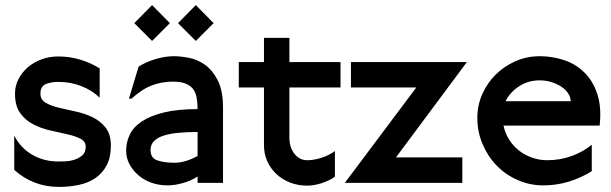

<svg xmlns="http://www.w3.org/2000/svg" viewBox="-20 -719 2404 755"><path d="M416 -146Q416 -100 399.5 -69Q383 -38 355.5 -19Q328 0 290.5 8Q253 16 211 16Q160 16 115.5 -1.5Q71 -19 36 -51V-186Q60 -138 106 -111Q152 -84 209 -84Q217 -84 235 -84.5Q253 -85 271 -90.5Q289 -96 303 -107.5Q317 -119 317 -142Q317 -163 296.5 -173.5Q276 -184 245 -191L178 -206Q142 -214 111 -230Q80 -246 59.5 -274Q39 -302 39 -351Q39 -381 52.5 -407.5Q66 -434 89 -454Q112 -474 143 -485.5Q174 -497 209 -497Q254 -497 295.5 -484.5Q337 -472 372 -450V-335Q343 -363 301 -380Q259 -397 209 -397Q180 -397 159.5 -388Q139 -379 139 -351Q139 -327 159.5 -315Q180 -303 211 -295.5Q242 -288 277.5 -280.5Q313 -273 344 -258Q375 -243 395.5 -217Q416 -191 416 -146Z M820 -628 750 -558 680 -628 750 -699ZM648 -628 578 -558 508 -628 578 -699ZM757 -106V-200Q719 -200 685 -197Q651 -194 626 -186.5Q601 -179 586.5 -165Q572 -151 572 -129Q572 -97 599.5 -88Q627 -79 666 -79Q688 -79 712.5 -86.5Q737 -94 757 -106ZM857 0H757V-25Q731 -8 698.5 1Q666 10 639 10Q605 10 575.5 -0.5Q546 -11 524 -30Q502 -49 489 -73.5Q476 -98 476 -127Q476 -160 490.5 -190Q505 -220 538.5 -242Q572 -264 625.5 -277Q679 -290 757 -290Q757 -316 753 -336.5Q749 -357 738 -370.5Q727 -384 708 -391Q689 -398 660 -398Q617 -398 578 -383.5Q539 -369 497 -331H487L525 -457Q553 -475 591 -486.5Q629 -498 664 -498Q690 -498 723.5 -491.5Q757 -485 786.5 -464Q816 -443 836.5 -402.5Q857 -362 857 -295Z M1319 -375H1118V-178Q1118 -139 1138 -114Q1158 -89 1188 -89Q1214 -89 1244 -98.5Q1274 -108 1297 -125V-24Q1274 -8 1244 1.5Q1214 11 1188 11Q1152 11 1121 -1Q1090 -13 1067 -34.5Q1044 -56 1031 -85Q1018 -114 1018 -148V-375H919V-475H1018V-570H1118V-475H1319Z M1816 -475 1537 -100H1798V0H1336L1617 -375H1360V-475Z M2224 -321Q2224 -337 2214 -352Q2204 -367 2187.5 -378Q2171 -389 2149 -396Q2127 -403 2102 -403Q2057 -403 2021 -379.5Q1985 -356 1968 -321ZM2338 -225H1960Q1966 -196 1981.5 -171Q1997 -146 2019.5 -128Q2042 -110 2071 -99.5Q2100 -89 2132 -89Q2184 -89 2229.5 -106Q2275 -123 2307 -150V-46Q2266 -20 2217.5 -5Q2169 10 2117 10Q2063 10 2015.5 -11Q1968 -32 1933 -68Q1898 -104 1877.5 -152.5Q1857 -201 1857 -255Q1857 -305 1876.5 -349Q1896 -393 1929.5 -426Q1963 -459 2007.5 -478.5Q2052 -498 2103 -498Q2151 -498 2197 -483Q2243 -468 2277 -435Q2311 -402 2328.5 -350Q2346 -298 2338 -225Z"/></svg>

Font: Railway
Style: Regular
Weight: 400
Version: 1.000